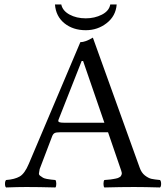

<svg xmlns="http://www.w3.org/2000/svg" viewBox="-20 -824 735 846"><path d="M494.1 -804.2Q490.2 -753.4 450.2 -722.2Q410.2 -690.9 357.9 -690.9Q301.8 -690.9 263.9 -721.4Q226.1 -752 222.2 -804.2H250Q255.9 -776.4 286.4 -759.8Q316.9 -743.2 357.9 -743.2Q397 -743.2 429 -759.5Q460.9 -775.9 465.8 -804.2ZM263.2 -283.2H439.9L346.2 -555.2H339.8L237.8 -296.4Q234.9 -288.6 240.7 -285.9Q246.6 -283.2 263.2 -283.2ZM154.8 -79.1Q153.8 -69.3 151.9 -61.8Q149.9 -54.2 157.5 -49.1Q165 -43.9 169.4 -41Q173.8 -38.1 186 -35.6Q198.2 -33.2 205.1 -32.7Q211.9 -32.2 224.1 -30.8Q228 -25.9 228 -13.9Q228 -2 224.1 2Q149.9 0 96.2 0Q59.1 0 6.8 2Q2 -2 2 -13.9Q2 -25.9 6.8 -30.8Q44.9 -33.7 66.9 -46.4Q88.9 -59.1 106.9 -102.1L334 -638.2Q356 -638.2 389.2 -658.2L595.2 -85.9Q603 -63 618.4 -51Q633.8 -39.1 647 -36.1Q660.2 -33.2 685.1 -30.8Q689.9 -25.9 689.9 -13.9Q689.9 -2 685.1 2Q615.2 0 570.8 0Q513.7 0 439.9 2Q436 -2 436 -13.9Q436 -25.9 439.9 -30.8Q448.7 -31.7 453.9 -32Q459 -32.2 467 -33.2Q475.1 -34.2 479.5 -35.2Q483.9 -36.1 490 -37.1Q496.1 -38.1 499.5 -39.6Q502.9 -41 507.1 -43.5Q511.2 -45.9 512.7 -48.3Q514.2 -50.8 515.6 -54.4Q517.1 -58.1 516.6 -62.5Q516.1 -66.9 514.2 -71.8L456.1 -241.2H245.1Q227.1 -241.2 220.5 -237.5Q213.9 -233.9 210 -224.1Z"/></svg>

Font: Linux Libertine
Style: Regular
Weight: 400
Designer: Philipp H. Poll
Foundry: Philipp H. Poll
Version: Version 5.3.0 ; ttfautohint (v0.9)